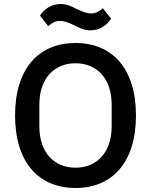

<svg xmlns="http://www.w3.org/2000/svg" viewBox="-20 -924 752 956"><path d="M430 -773C479 -773 513 -800 533 -831L492 -883C472 -866 456 -857 434 -857C413 -857 391 -865 360 -880C338 -891 315 -904 282 -904C233 -904 199 -877 179 -846L220 -794C240 -811 256 -820 278 -820C299 -820 321 -812 352 -797C374 -786 397 -773 430 -773ZM356 12C538 12 657 -114 657 -349C657 -584 538 -710 356 -710C174 -710 55 -584 55 -349C55 -114 174 12 356 12ZM356 -89C248 -89 176 -167 176 -294V-404C176 -531 248 -609 356 -609C464 -609 536 -531 536 -404V-294C536 -167 464 -89 356 -89Z"/></svg>

Font: IBM Plex Thai Looped Medium
Style: Regular
Weight: 500
Designer: Mike Abbink, Paul van der Laan, Pieter van Rosmalen, Ben Mitchell, Mark Frömberg
Foundry: Bold Monday
Version: Version 1.0